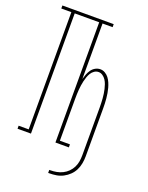

<svg xmlns="http://www.w3.org/2000/svg" viewBox="-166 -819 832 1076"><g transform="rotate(20 250.0 -280.5)"><path d="M260 174V156H266Q285 156 303.5 152.5Q322 149 339 140.5Q356 132 369.5 118.5Q383 105 391.5 88Q400 71 403 52.5Q406 34 406 15V-269Q406 -282 405.5 -295.5Q405 -309 404 -322.5Q403 -336 401 -349.5Q399 -363 396 -376Q393 -389 388.5 -402Q384 -415 376.5 -426.5Q369 -438 357.5 -446Q346 -454 333 -454Q319 -454 307.5 -446Q296 -438 289 -426.5Q282 -415 277.5 -402Q273 -389 270 -376Q267 -363 265 -349.5Q263 -336 262 -322.5Q261 -309 260.5 -295.5Q260 -282 260 -269V-18H320V0H240V-717H94V0H14V-18H74V-717H14V-735H320V-717H260V-386Q264 -401 269.5 -415.5Q275 -430 284 -443Q293 -456 307 -464Q321 -472 337 -472Q352 -472 365.5 -464Q379 -456 388 -444Q397 -432 403 -418Q409 -404 413 -389.5Q417 -375 419.5 -360Q422 -345 423.5 -329.5Q425 -314 425.5 -299Q426 -284 426 -269V15Q426 36 422 57.5Q418 79 408.5 98Q399 117 383.5 132Q368 147 349 157Q330 167 309 170.5Q288 174 266 174Z"/></g></svg>

Font: Iosevka Curly Slab Thin
Style: Regular
Weight: 100
Monospace: yes
Designer: Belleve Invis
Foundry: Belleve Invis
Version: Version 22.1.2; ttfautohint (v1.8.4)